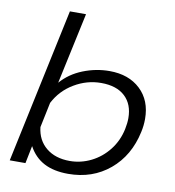

<svg xmlns="http://www.w3.org/2000/svg" viewBox="-84 -813 823 903"><g transform="rotate(10 328.0 -362.0)"><path d="M112 -84 95 0H20L177 -739H254L181 -399Q222 -446 283.5 -470.5Q345 -495 410 -495Q502 -495 557.5 -442.5Q613 -390 613 -302Q613 -270 606 -239Q581 -122 499 -53.5Q417 15 301 15Q232 15 185.5 -9.5Q139 -34 112 -84ZM529 -239Q535 -268 535 -292Q535 -358 495 -395.5Q455 -433 381 -433Q313 -433 252.5 -397Q192 -361 160 -299L135 -179Q142 -117 185.5 -81.5Q229 -46 298 -46Q351 -46 399.5 -70Q448 -94 482.5 -138Q517 -182 529 -239Z"/></g></svg>

Font: Prompt Light
Style: Italic
Weight: 300
Italic angle: -12°
Designer: Katatrad Team
Foundry: CadsonDemak
Version: Version 1.000